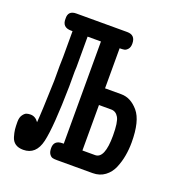

<svg xmlns="http://www.w3.org/2000/svg" viewBox="-116 -708 756 812"><g transform="rotate(20 262.5 -301.5)"><path d="M55.2 -143.1Q77.1 -143.1 91.8 -122.1Q95.7 -167 100.1 -311V-378.9Q100.1 -388.7 100.6 -398.4Q101.1 -408.2 101.1 -420.9V-535.2H94.2Q54.2 -535.2 55.2 -574.2Q53.2 -611.3 91.8 -610.8H319.8Q356.9 -610.8 356.9 -571.8Q356.9 -555.7 349.4 -546.9Q341.8 -538.1 334 -536.6Q326.2 -535.2 313 -535.2V-355H386.2Q429.2 -355 463.1 -314.9Q497.1 -274.9 497.1 -178.2Q497.1 -147.5 491.9 -118.2Q486.8 -88.9 475.3 -61.5Q463.9 -34.2 440.9 -17.1Q418 0 386.2 0H225.1Q211.9 0 205.1 -2Q198.2 -3.9 191.7 -12.9Q185.1 -22 185.1 -40Q185.1 -75.2 224.1 -75.2H229V-535.2H168.9V-397.9L168 -377.9V-311Q165 -127 149.4 -59.6Q133.8 7.8 76.2 7.8Q54.2 7.8 40.5 -1.7Q26.9 -11.2 21.5 -29.5Q16.1 -47.9 14.6 -61.5Q13.2 -75.2 13.2 -95.2Q13.2 -115.2 21.5 -126.7Q29.8 -138.2 37.8 -140.6Q45.9 -143.1 55.2 -143.1ZM313 -75.2H370.1Q413.1 -75.2 413.1 -178.2Q413.1 -239.3 401.1 -259.5Q389.2 -279.8 368.2 -279.8H313Z"/></g></svg>

Font: CMU Typewriter Text
Style: Bold
Weight: 700
Version: Version 0.7.0